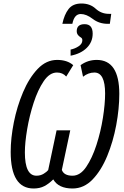

<svg xmlns="http://www.w3.org/2000/svg" viewBox="-20 -1066 709 1096"><path d="M393 -930Q404 -986 441 -986Q473 -986 509.5 -958Q546 -930 595 -930H607L615 -987H601Q558 -987 526 -1016.5Q494 -1046 445 -1046Q396 -1046 371.5 -1014.5Q347 -983 336 -930ZM509 -874Q509 -928 463 -928Q418 -928 418 -888Q418 -873 428 -863Q435 -856 442.5 -851.5Q450 -847 450 -836Q450 -816 429 -802Q408 -788 383 -783V-748Q441 -759 475 -792.5Q509 -826 509 -874ZM284 -42Q314 10 394 10Q459 10 508.5 -41.5Q558 -93 592 -175.5Q626 -258 643.5 -352Q661 -446 661 -530Q661 -724 532 -724Q481 -724 440 -694L454 -628Q484 -652 519 -652Q580 -652 580 -532Q580 -473 567.5 -393.5Q555 -314 530.5 -238.5Q506 -163 472 -113Q438 -63 394 -63Q345 -63 333 -96L381 -322H303L255 -95Q247 -85 229 -74Q211 -63 188 -63Q122 -63 122 -196Q122 -251 135 -328Q148 -405 172 -479Q196 -553 229.5 -602.5Q263 -652 305 -652Q338 -652 358 -629L398 -694Q364 -724 306 -724Q244 -724 195 -672.5Q146 -621 111.5 -539.5Q77 -458 59 -367.5Q41 -277 41 -199Q41 10 172 10Q207 10 233 -3.5Q259 -17 284 -42Z"/></svg>

Font: Noto Sans Display Condensed
Style: Italic
Weight: 400
Width: 3
Designer: Monotype Design team
Foundry: Monotype Imaging Inc.
Version: 1.000